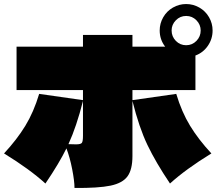

<svg xmlns="http://www.w3.org/2000/svg" viewBox="-33 -931 1073 951"><path d="M623 -435 840 -466Q867 -376 908.5 -308Q950 -240 1014 -171Q887 -93 809 -22Q739 -126 697.5 -212.5Q656 -299 623 -431V-158Q623 -91 598.5 -57.5Q574 -24 514.5 -11.5Q455 1 336 0Q336 -34 324.5 -93Q313 -152 296 -196Q261 -124 192 -22Q114 -93 -13 -171Q51 -240 92.5 -308Q134 -376 161 -466L378 -435V-485H49V-700H378V-758H623V-700H785Q758 -735 758 -780Q758 -815 775.5 -845.5Q793 -876 823.5 -893.5Q854 -911 889 -911Q924 -911 954.5 -893.5Q985 -876 1002.5 -845.5Q1020 -815 1020 -780Q1020 -738 996.5 -704Q973 -670 935 -656V-485H623ZM817 -780Q817 -750 838 -728.5Q859 -707 889 -707Q919 -707 940 -728.5Q961 -750 961 -780Q961 -809 940 -830.5Q919 -852 889 -852Q859 -852 838 -830.5Q817 -809 817 -780ZM344 -216Q367 -216 372.5 -223.5Q378 -231 378 -259V-431Q346 -304 306 -217Q322 -216 344 -216Z"/></svg>

Font: Dela Gothic One
Style: Regular
Weight: 400
Designer: aratakana
Foundry: aratakana
Version: Version 1.004